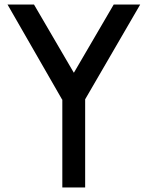

<svg xmlns="http://www.w3.org/2000/svg" viewBox="-20 -820 647 841"><path d="M13 -800H129L303 -502H304L478 -800H594L353 -385V1H253V-384H252Z"/></svg>

Font: Serreria Sobria
Style: Medium
Weight: 500
Version: Version 001.000